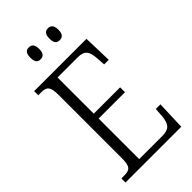

<svg xmlns="http://www.w3.org/2000/svg" viewBox="-273 -984 1061 1061"><g transform="rotate(-45 257.5 -453.0)"><path d="M335 -813C355 -813 370 -824 370 -859C370 -895 355 -906 335 -906C314 -906 300 -895 300 -859C300 -824 314 -813 335 -813ZM185 -813C205 -813 220 -824 220 -859C220 -895 205 -906 185 -906C164 -906 151 -895 151 -859C151 -824 164 -813 185 -813ZM35 0H471L477 -169H441L437 -115C432 -64 418 -38 361 -38H180V-355H386V-393H180V-676H336C393 -676 406 -651 410 -593L413 -545H449L444 -714H35V-682H55C98 -682 116 -672 116 -603V-108C116 -42 99 -32 55 -32H35Z"/></g></svg>

Font: Noto Serif Myanmar Condensed Light
Style: Regular
Weight: 300
Width: 3
Designer: Ben Mitchell and the Monotype Design Team
Foundry: Monotype Imaging Inc.
Version: Version 2.106